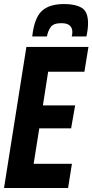

<svg xmlns="http://www.w3.org/2000/svg" viewBox="-29 -933 459 953"><path d="M-9 0 102 -700H410L390 -577H210L184 -410H344L324 -296H166L138 -120H328L309 0ZM290 -913Q344 -913 376 -894.5Q408 -876 408 -818Q408 -788 400 -752H327Q329 -759 329.5 -764Q330 -769 330 -775Q330 -795 317 -806.5Q304 -818 275 -818Q237 -818 223 -799Q209 -780 204 -752H131Q141 -843 178 -878Q215 -913 290 -913Z"/></svg>

Font: Georama Condensed
Style: Bold Italic
Weight: 700
Width: 3
Italic angle: -9°
Designer: Jean-Baptiste Levee
Foundry: Production Type
Version: Version 1.000